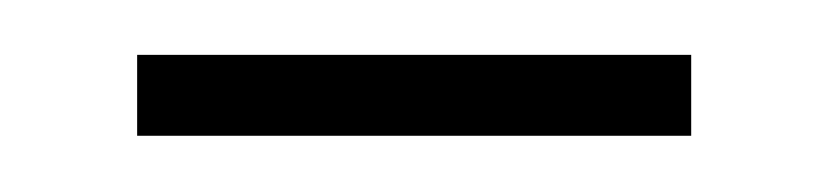

<svg xmlns="http://www.w3.org/2000/svg" viewBox="-20 -431 302 70"><path d="M30 -381.5V-411H232V-381.5Z"/></svg>

Font: Big Shoulders Display Thin ExtraLight
Style: Regular
Weight: 250
Version: Version 2.002